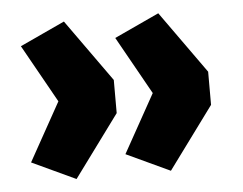

<svg xmlns="http://www.w3.org/2000/svg" viewBox="-39 -530 664 525"><g transform="rotate(-5 292.5 -268.0)"><path d="M151 -52 31 -108 120 -268 31 -427 154 -484 276 -313V-222ZM410 -52 290 -108 379 -268 290 -427 413 -484 535 -313V-222Z"/></g></svg>

Font: Nunito Sans 7pt Black
Style: Regular
Weight: 900
Designer: Vernon Adams
Foundry: Vernon Adams
Version: Version 3.101;gftools[0.9.27]